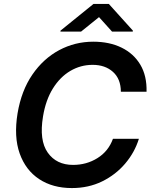

<svg xmlns="http://www.w3.org/2000/svg" viewBox="-20 -950 784 980"><path d="M728 -481.9H596.9Q596.6 -547.2 556.6 -583.1Q516.7 -619 452.8 -619Q391.7 -619 339.1 -588.1Q286.6 -557.2 250 -498.4Q213.4 -439.6 199.6 -355.8Q179.3 -233.7 223.7 -171Q268.1 -108.3 353 -108.3Q421.9 -108.3 477.6 -143.1Q533.4 -177.9 556.5 -241.5H688.9Q667.3 -171.9 618.8 -114.9Q570.3 -57.9 501.1 -24Q431.8 9.9 346.9 9.9Q249.3 9.9 180 -35.7Q110.8 -81.3 80.4 -166.7Q50.1 -252.1 69.6 -371.4Q89.1 -487.6 145.2 -569.2Q201.3 -650.9 282.1 -694.1Q362.9 -737.2 456 -737.2Q538.4 -737.2 600.3 -707Q662.3 -676.8 696.2 -619.9Q730.1 -562.9 728 -481.9ZM393.8 -788.7 485.4 -862.6 551.9 -788.7H657.7L658.3 -793.7L535.4 -930H457.3L288.9 -793.7L288.4 -788.7Z"/></svg>

Font: Inter UI Semi Bold
Style: Italic
Weight: 600
Italic angle: -9.39999°
Designer: Rasmus Andersson
Foundry: rsms
Version: 3.2;8d6f07862